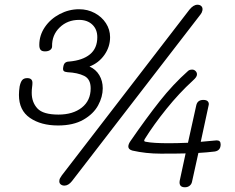

<svg xmlns="http://www.w3.org/2000/svg" viewBox="-20 -785 994 811"><path d="M827 -724 284 -20Q269 -1 252 -1Q242 -1 235.5 -7Q229 -13 231 -24Q231 -30 241 -44L780 -744Q797 -765 814 -765Q825 -765 831 -758.5Q837 -752 835 -741Q833 -731 827 -724ZM225 -255Q153 -255 106.5 -287Q60 -319 60 -384Q60 -401 63 -420Q67 -439 74 -447Q81 -455 95 -455Q117 -455 117 -435Q117 -427 115.5 -416.5Q114 -406 114 -393Q114 -353 138 -327Q162 -301 227 -301Q288 -301 325.5 -330.5Q363 -360 363 -412Q363 -451 335.5 -464.5Q308 -478 265 -480Q253 -481 249 -485.5Q245 -490 247 -501Q249 -515 255.5 -520Q262 -525 272 -525Q329 -530 360 -555.5Q391 -581 391 -628Q391 -661 370 -681Q349 -701 314 -701Q265 -701 232 -669Q199 -637 200 -589Q200 -580 192 -574Q184 -568 170 -568Q157 -568 151.5 -574.5Q146 -581 146 -595Q146 -636 169.5 -670.5Q193 -705 232 -725.5Q271 -746 314 -746Q350 -746 380 -730Q410 -714 427.5 -687Q445 -660 445 -628Q445 -587 421 -553Q397 -519 358 -504Q385 -492 399.5 -467.5Q414 -443 414 -412Q414 -376 394.5 -340Q375 -304 332.5 -279.5Q290 -255 225 -255ZM896 -192Q912 -192 912 -175Q912 -149 887 -145Q854 -141 818 -139L791 -17Q789 -7 781 -0.5Q773 6 761 6Q735 6 739 -21L764 -137Q732 -136 659 -136Q596 -136 539 -149Q522 -154 522 -166Q522 -176 531 -189Q598 -286 654.5 -357.5Q711 -429 774 -485Q780 -491 792 -491Q800 -491 806 -485Q812 -479 812 -471Q812 -465 808 -459Q804 -453 794 -444Q737 -392 683 -325Q629 -258 591 -197Q589 -193 589 -191Q589 -187 597 -186Q626 -180 694 -180Q726 -180 774 -182L809 -340Q814 -363 839 -363Q853 -363 858.5 -356Q864 -349 861 -339L828 -186L894 -192Z"/></svg>

Font: Mali Light
Style: Italic
Weight: 300
Italic angle: -10°
Version: Version 1.000; ttfautohint (v1.6)